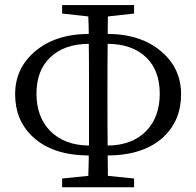

<svg xmlns="http://www.w3.org/2000/svg" viewBox="-20 -745 792 774"><path d="M230.5 9.8V-25.4L335.9 -36.1Q337.9 -90.8 337.9 -118.2Q191.4 -119.1 112.3 -193.4Q41 -259.8 41 -365.2Q41 -467.8 118.2 -535.2Q200.2 -607.4 337.9 -608.4Q337.9 -631.8 335.9 -678.7L230.5 -690.4V-724.6H520.5V-690.4L415 -678.7L414.1 -608.4Q550.8 -607.4 632.8 -535.2Q710 -467.8 710 -365.2Q710 -259.8 639.6 -193.4Q560.5 -119.1 414.1 -118.2L415 -36.1L520.5 -25.4V9.8ZM338.9 -158.2Q338.9 -244.1 338.9 -329.1V-382.8Q338.9 -506.8 337.9 -568.4Q237.3 -567.4 181.6 -512.7Q127 -460 127 -367.2Q127 -274.4 181.6 -217.8Q239.3 -159.2 338.9 -158.2ZM414.1 -158.2Q513.7 -159.2 570.3 -217.8Q624 -274.4 624 -367.2Q624 -460 570.3 -512.7Q514.6 -567.4 414.1 -568.4Q413.1 -507.8 413.1 -385.7V-329.1Q413.1 -216.8 414.1 -158.2Z"/></svg>

Font: Bpmf GenRyu Min R
Style: R
Weight: 400
Foundry: But Ko
Version: Version 1.320